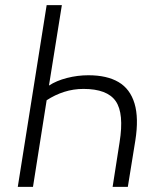

<svg xmlns="http://www.w3.org/2000/svg" viewBox="-20 -725 609 745"><path d="M49 0 161 -705H220L170 -393Q199 -412 240 -422.5Q281 -433 323 -433Q395 -433 440 -406.5Q485 -380 502 -323.5Q519 -267 505 -179L476 0H417L444 -173Q462 -285 429 -332.5Q396 -380 304 -380Q265 -380 229 -368.5Q193 -357 161 -336L108 0Z"/></svg>

Font: Nunito Sans 10pt Condensed Light
Style: Italic
Weight: 300
Width: 3
Italic angle: -9°
Designer: Vernon Adams
Foundry: Vernon Adams
Version: Version 3.101;gftools[0.9.27]